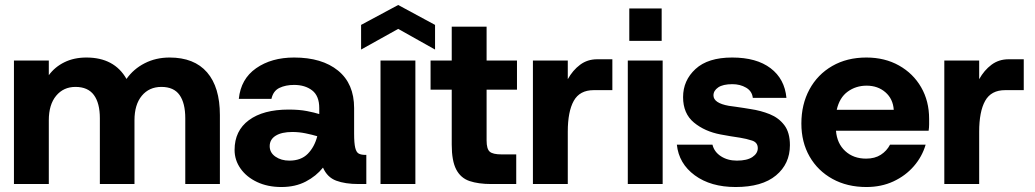

<svg xmlns="http://www.w3.org/2000/svg" viewBox="-20 -739 4157 771"><path d="M36 0V-496H176V-437Q200 -470 238.5 -489Q277 -508 327 -508Q439 -508 488 -422Q516 -462 561 -485Q606 -508 661 -508Q760 -508 811.5 -448.5Q863 -389 863 -277V0H724V-264Q724 -325 701 -357.5Q678 -390 628 -390Q579 -390 549.5 -354.5Q520 -319 520 -256V0H381V-264Q381 -325 357 -357.5Q333 -390 283 -390Q235 -390 205.5 -354.5Q176 -319 176 -256V0Z M1110 12Q1055 12 1012.5 -8Q970 -28 946 -62Q922 -96 922 -137Q922 -214 979.5 -256.5Q1037 -299 1139 -299Q1182 -299 1212.5 -293Q1243 -287 1262 -281V-305Q1262 -354 1233.5 -376Q1205 -398 1161 -398Q1127 -398 1102 -386Q1077 -374 1070 -342H939Q947 -422 1008.5 -465Q1070 -508 1161 -508Q1273 -508 1337.5 -455.5Q1402 -403 1402 -305V-202Q1402 -164 1406.5 -145.5Q1411 -127 1421 -122Q1431 -117 1447 -117H1451V0H1420Q1366 0 1330 -13.5Q1294 -27 1277 -66Q1250 -32 1208 -10Q1166 12 1110 12ZM1063 -152Q1063 -126 1086 -110Q1109 -94 1142 -94Q1189 -94 1216 -121.5Q1243 -149 1254 -192Q1234 -198 1207.5 -203.5Q1181 -209 1154 -209Q1111 -209 1087 -194Q1063 -179 1063 -152Z M1508 0V-496H1648V0ZM1430 -540V-639L1579 -719L1727 -639V-540L1579 -623Z M1953 0Q1901 0 1865.5 -12Q1830 -24 1812 -58.5Q1794 -93 1794 -158V-379H1709V-496H1794V-632H1934V-496H2056V-379H1934V-175Q1934 -141 1946.5 -130Q1959 -119 1994 -119H2053V0Z M2120 0V-496H2260V-421Q2280 -457 2309.5 -479Q2339 -501 2378 -501H2439V-377H2364Q2308 -377 2284 -334Q2260 -291 2260 -210V0Z M2501 0V-496H2641V0ZM2507 -575V-705H2637V-575Z M2934 12Q2834 12 2770 -35Q2706 -82 2698 -158H2841Q2848 -129 2875 -111.5Q2902 -94 2939 -94Q2980 -94 3001.5 -108.5Q3023 -123 3023 -144Q3023 -167 3000 -174.5Q2977 -182 2952 -186Q2938 -188 2913.5 -192Q2889 -196 2874 -199Q2810 -211 2766.5 -247Q2723 -283 2723 -349Q2723 -416 2773 -462Q2823 -508 2920 -508Q3018 -508 3074.5 -465Q3131 -422 3138 -346H3003Q3000 -373 2976 -387Q2952 -401 2921 -401Q2883 -401 2864 -388Q2845 -375 2845 -356Q2845 -325 2907 -314Q2916 -313 2932.5 -310.5Q2949 -308 2966.5 -305.5Q2984 -303 2994 -301Q3035 -295 3071 -280.5Q3107 -266 3129.5 -236.5Q3152 -207 3152 -156Q3152 -81 3096 -34.5Q3040 12 2934 12Z M3459 12Q3382 12 3323 -20.5Q3264 -53 3231 -110.5Q3198 -168 3198 -243Q3198 -320 3230.5 -380Q3263 -440 3322 -474Q3381 -508 3459 -508Q3533 -508 3590 -476Q3647 -444 3679 -388.5Q3711 -333 3711 -262Q3711 -252 3711 -239.5Q3711 -227 3709 -214H3337Q3341 -163 3374 -132.5Q3407 -102 3458 -102Q3493 -102 3517 -117.5Q3541 -133 3554 -158H3697Q3683 -110 3649.5 -71.5Q3616 -33 3567.5 -10.5Q3519 12 3459 12ZM3460 -395Q3417 -395 3384 -371Q3351 -347 3340 -298H3569Q3566 -342 3535.5 -368.5Q3505 -395 3460 -395Z M3772 0V-496H3912V-421Q3932 -457 3961.5 -479Q3991 -501 4030 -501H4091V-377H4016Q3960 -377 3936 -334Q3912 -291 3912 -210V0Z"/></svg>

Font: Host Grotesk Black
Style: Regular
Weight: 900
Designer: Doğukan Karapınar based on Poppins by Indian Type Foundry, Jonny Pinhorn
Foundry: Element Type
Version: Version 1.000; ttfautohint (v1.8.4.7-5d5b);gftools[0.9.33]